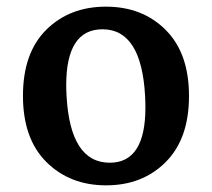

<svg xmlns="http://www.w3.org/2000/svg" viewBox="-20 -547 637 577"><path d="M288 -459Q179 -459 179 -291Q179 -276 180 -259Q191 -58 310 -58Q417 -58 417 -224Q417 -240 416 -259Q405 -459 288 -459ZM49 -259Q49 -388 119 -457.5Q189 -527 298.5 -527Q408 -527 478 -457Q548 -387 548 -258.5Q548 -130 478 -60Q408 10 299 10Q190 10 119.5 -60Q49 -130 49 -259Z"/></svg>

Font: Laila SemiBold
Style: Regular
Weight: 600
Designer: Hitesh Malaviya
Foundry: Indian Type Foundry
Version: Version 1.302;PS 1.0;hotconv 1.0.78;makeotf.lib2.5.61930; tt